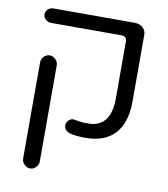

<svg xmlns="http://www.w3.org/2000/svg" viewBox="-84 -642 787 897"><g transform="rotate(10 309.5 -193.5)"><path d="M347.7 -2Q440.4 -2 488.3 -54.2Q536.1 -106.4 536.1 -208V-524.4Q536.1 -543.9 521 -557.6Q505.9 -571.3 482.4 -571.3H97.7Q81.1 -571.3 70.8 -561Q60.5 -550.8 60.5 -537.1Q60.5 -519.5 76.2 -509.8Q85 -502.9 97.7 -502.9H431.6Q444.3 -502.9 450.7 -496.6Q457 -490.2 457 -477.5V-208Q457 -85 370.1 -71.3Q359.4 -70.3 348.6 -70.3Q337.9 -70.3 328.1 -70.3Q307.6 -72.3 294.9 -74.7Q282.2 -77.1 279.8 -77.1Q277.3 -77.1 274.4 -77.1Q265.6 -76.2 255.9 -66.9Q246.1 -57.6 246.1 -43.9Q246.1 -21.5 269.5 -11.7Q273.4 -9.8 277.3 -8.8Q308.6 -2 347.7 -2ZM118.2 183.6Q129.9 183.6 135.7 179.7Q158.2 166 158.2 143.6V-312.5Q158.2 -328.1 146 -340.3Q133.8 -352.5 118.2 -352.5Q102.5 -352.5 90.8 -340.3Q79.1 -328.1 79.1 -312.5V143.6Q79.1 159.2 91.3 171.4Q103.5 183.6 118.2 183.6Z"/></g></svg>

Font: FakePearl
Style: Light
Weight: 350
Version: Version 1.2